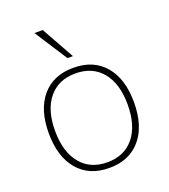

<svg xmlns="http://www.w3.org/2000/svg" viewBox="-144 -889 878 1000"><g transform="rotate(-20 295.5 -389.0)"><path d="M54.7 -270.5Q54.7 -400.4 117.2 -473.6Q179.7 -546.9 291 -546.9Q402.3 -546.9 464.8 -473.6Q527.3 -400.4 527.3 -270.5Q527.3 -139.6 464.8 -65.9Q402.3 7.8 291 7.8Q179.7 7.8 117.2 -65.9Q54.7 -139.6 54.7 -270.5ZM492.2 -270.5Q492.2 -385.7 439 -450.7Q385.7 -515.6 291 -515.6Q196.3 -515.6 143.1 -450.7Q89.8 -385.7 89.8 -270.5Q89.8 -154.3 143.1 -88.9Q196.3 -23.4 291 -23.4Q385.7 -23.4 439 -88.9Q492.2 -154.3 492.2 -270.5ZM163.1 -786.1H209L310.5 -604.5H280.3Z"/></g></svg>

Font: Min Sans VF VF
Style: Regular
Weight: 400
Designer: Jinseong-Kim, NotoSansCJK, Nunito
Foundry: Jinseong-Kim
Version: Version 1.420;Glyphs 3.1.2 (3151)